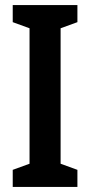

<svg xmlns="http://www.w3.org/2000/svg" viewBox="-20 -734 355 754"><path d="M284 0H30V-67L96 -91V-623L30 -647V-714H284V-647L218 -623V-91L284 -67Z"/></svg>

Font: Noto Sans Bengali ExtraCondensed SemiBold
Style: Regular
Weight: 600
Width: 2
Designer: Joana Ranito - Universal Thirst; Jelle Bosma - Monotype Design Team
Foundry: Universal Thirst ehf.
Version: Version 3.000; ttfautohint (v1.8.4.7-5d5b)